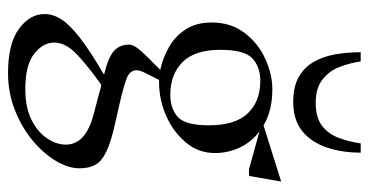

<svg xmlns="http://www.w3.org/2000/svg" viewBox="-240 -479 918 478"><g transform="rotate(90 219.0 -240.0)"><path d="M162 199Q89 199 52 172Q15 145 15 108Q15 87 28 66.5Q41 46 73.5 20.5Q106 -5 166 -40Q121 -51 106 -65.5Q91 -80 91 -102Q91 -113 103.5 -128Q116 -143 154 -180Q125 -186 97.5 -201.5Q70 -217 53 -243.5Q36 -270 36 -308Q36 -356 62 -390Q88 -424 126.5 -441.5Q165 -459 202 -459Q229 -459 251.5 -453.5Q274 -448 292 -437L432 -481L418 -401H401L307 -427Q333 -408 347 -378.5Q361 -349 361 -316Q361 -275 334.5 -243.5Q308 -212 268 -194.5Q228 -177 185 -177Q184 -177 182.5 -177Q181 -177 179 -177Q168 -156 161.5 -142.5Q155 -129 155 -121Q155 -105 172.5 -97.5Q190 -90 237 -79L281 -69Q332 -58 357 -46Q382 -34 390.5 -18Q399 -2 399 21Q399 49 380.5 80Q362 111 329.5 138Q297 165 254 182Q211 199 162 199ZM202 156Q247 156 277.5 141Q308 126 324 102.5Q340 79 340 55Q340 36 328.5 21Q317 6 294 -4Q284 -9 261.5 -15Q239 -21 219 -26Q212 -28 205 -30Q198 -32 191 -33Q147 -2 116.5 26.5Q86 55 86 84Q86 112 114 134Q142 156 202 156ZM216 -205Q250 -205 271 -223.5Q292 -242 292 -301Q292 -366 262.5 -397.5Q233 -429 181 -429Q146 -429 125 -409Q104 -389 104 -330Q104 -266 134.5 -235.5Q165 -205 216 -205ZM233 -511Q197 -511 173 -524Q149 -537 135 -560.5Q121 -584 115.5 -614.5Q110 -645 110 -679H133Q137 -651 147 -625.5Q157 -600 178.5 -583.5Q200 -567 236 -567Q273 -567 293.5 -583Q314 -599 323.5 -625Q333 -651 337 -679H360Q360 -632 347 -594Q334 -556 306.5 -533.5Q279 -511 233 -511Z"/></g></svg>

Font: Ancizar Serif Light
Style: Regular
Weight: 300
Designer: Cesar Puertas, Viviana Monsalve, Julian Moncada, Julian Prieto, Jose Castro, Felipe Aragon, Mariel Hernandez, Sara Alarc
Version: Version 8.100